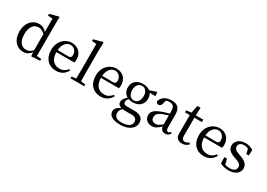

<svg xmlns="http://www.w3.org/2000/svg" viewBox="9 -1903 4529 3257"><g transform="rotate(30 2274.0 -274.0)"><path d="M425 -104C383 -57 348 -42 300 -42C211 -42 145 -106 145 -258C145 -415 217 -479 301 -479C338 -479 376 -465 425 -421ZM515 -44V-646L518 -802L504 -810L335 -764V-731L427 -723V-463C381 -517 334 -534 283 -534C148 -534 49 -425 49 -255C49 -95 140 14 274 14C341 14 389 -15 428 -64L434 11L604 0V-34Z M769 -306C780 -436 851 -492 918 -492C989 -492 1039 -433 1039 -365C1039 -329 1028 -304 980 -304ZM1120 -264C1125 -279 1128 -300 1128 -325C1128 -454 1041 -534 923 -534C788 -534 672 -425 672 -256C672 -85 772 14 919 14C1016 14 1086 -34 1126 -111L1104 -126C1065 -79 1022 -47 950 -47C843 -47 770 -120 768 -265Z M1378 -46C1377 -106 1376 -170 1376 -230V-646L1381 -802L1366 -810L1197 -764V-731L1286 -723V-230C1286 -170 1285 -106 1284 -46L1197 -34V0H1466V-34Z M1642 -306C1653 -436 1724 -492 1791 -492C1862 -492 1912 -433 1912 -365C1912 -329 1901 -304 1853 -304ZM1993 -264C1998 -279 2001 -300 2001 -325C2001 -454 1914 -534 1796 -534C1661 -534 1545 -425 1545 -256C1545 -85 1645 14 1792 14C1889 14 1959 -34 1999 -111L1977 -126C1938 -79 1895 -47 1823 -47C1716 -47 1643 -120 1641 -265Z M2312 -211C2244 -211 2203 -268 2203 -354C2203 -438 2246 -496 2316 -496C2385 -496 2425 -439 2425 -357C2425 -272 2383 -211 2312 -211ZM2401 15C2480 15 2509 54 2509 103C2509 168 2444 218 2319 218C2233 218 2176 185 2176 112C2176 74 2189 45 2221 13C2236 14 2253 15 2275 15ZM2594 -522 2578 -533 2453 -491C2419 -520 2371 -534 2315 -534C2200 -534 2117 -469 2117 -355C2117 -281 2149 -229 2201 -200C2146 -149 2126 -114 2126 -79C2126 -36 2152 -8 2197 6C2120 43 2091 80 2091 127C2091 206 2160 262 2319 262C2498 262 2589 169 2589 74C2589 -13 2533 -65 2413 -65H2268C2213 -65 2198 -84 2198 -116C2198 -142 2208 -163 2228 -188C2254 -179 2283 -174 2315 -174C2429 -174 2512 -240 2512 -355C2512 -397 2501 -432 2483 -460L2594 -457Z M2957 -114C2896 -66 2871 -50 2832 -50C2781 -50 2743 -76 2743 -135C2743 -175 2760 -218 2856 -255C2880 -264 2918 -277 2957 -288ZM3131 -65C3117 -48 3105 -38 3087 -38C3062 -38 3047 -56 3047 -108V-346C3047 -482 2992 -534 2877 -534C2764 -534 2684 -483 2665 -399C2668 -372 2684 -357 2714 -357C2742 -357 2760 -374 2769 -408L2790 -483C2813 -489 2833 -492 2852 -492C2926 -492 2957 -464 2957 -356V-322C2913 -312 2866 -299 2831 -286C2688 -235 2650 -187 2650 -120C2650 -32 2715 14 2795 14C2861 14 2899 -15 2959 -74C2968 -21 3003 12 3057 12C3095 12 3126 -3 3151 -44Z M3490 -67C3461 -46 3441 -36 3415 -36C3376 -36 3352 -60 3352 -118V-471H3500V-519H3353L3359 -670H3296L3267 -522L3169 -510V-471H3262V-205C3262 -164 3261 -140 3261 -114C3261 -26 3307 14 3385 14C3441 14 3484 -7 3512 -42Z M3663 -306C3674 -436 3745 -492 3812 -492C3883 -492 3933 -433 3933 -365C3933 -329 3922 -304 3874 -304ZM4014 -264C4019 -279 4022 -300 4022 -325C4022 -454 3935 -534 3817 -534C3682 -534 3566 -425 3566 -256C3566 -85 3666 14 3813 14C3910 14 3980 -34 4020 -111L3998 -126C3959 -79 3916 -47 3844 -47C3737 -47 3664 -120 3662 -265Z M4318 -314C4244 -341 4216 -362 4216 -411C4216 -459 4253 -491 4323 -491C4350 -491 4376 -484 4402 -471L4423 -378H4472L4476 -489C4428 -518 4382 -534 4323 -534C4200 -534 4132 -462 4132 -381C4132 -306 4185 -263 4266 -233L4317 -216C4389 -189 4419 -164 4419 -116C4419 -64 4379 -28 4293 -28C4258 -28 4229 -34 4203 -46L4179 -147H4127L4129 -27C4183 0 4231 14 4294 14C4433 14 4506 -58 4506 -142C4506 -211 4464 -262 4356 -300Z"/></g></svg>

Font: Noto Serif SC Medium
Style: Regular
Weight: 500
Designer: Ryoko NISHIZUKA 西塚涼子 (kana & ideographs); Frank Grießhammer (Latin, Greek & Cyrillic); Wenlong ZHANG 张文龙 (bopomofo); San
Foundry: Adobe Systems Incorporated
Version: Version 1.001;PS 1.001;hotconv 16.6.54;makeotf.lib2.5.65590